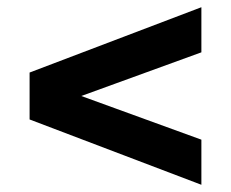

<svg xmlns="http://www.w3.org/2000/svg" viewBox="-20 -616 639 532"><path d="M538 -104 62 -285V-415L538 -596V-471L109 -315V-385L538 -229Z"/></svg>

Font: Montserrat Thin
Style: Bold
Weight: 700
Version: Version 9.000